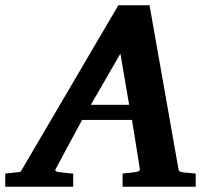

<svg xmlns="http://www.w3.org/2000/svg" viewBox="-73 -707 808 727"><path d="M382.8 -503.9 271 -310.1H416ZM391.1 0V-49.8Q398.9 -50.8 407 -51.5Q415 -52.2 421.9 -53.2Q429.7 -54.2 437 -55.2Q446.8 -56.2 452.1 -58.6Q457.5 -61 456.1 -69.8L426.8 -252.9H237.8L139.2 -69.8Q134.3 -62.5 138.2 -59.3Q142.1 -56.2 151.9 -55.2Q159.7 -54.2 168.5 -53.2Q175.8 -52.2 185.1 -51.5Q194.3 -50.8 204.1 -49.8V0H-53.2V-49.8L4.9 -56.2L375 -687H493.2L602.1 -70.8Q603.5 -61 607.2 -58.3Q610.8 -55.7 622.1 -54.2Q628.9 -53.7 636.7 -52.7Q643.6 -51.8 651.6 -51.3Q659.7 -50.8 668 -49.8V0Z"/></svg>

Font: Charis SIL Eur
Style: Bold Italic
Weight: 700
Italic angle: -11°
Foundry: SIL International
Version: Version 5.000